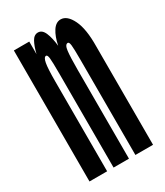

<svg xmlns="http://www.w3.org/2000/svg" viewBox="-130 -537 511 594"><g transform="rotate(-30 125.0 -239.5)"><path d="M12 0V-468H67V-423Q73 -448 81.5 -463.5Q90 -479 104 -479Q119 -479 127 -460Q135 -441 138 -412Q144 -442 156 -460.5Q168 -479 185 -479Q208 -479 224 -446Q240 -413 239 -351V0H176V-340Q176 -380 174.5 -392.5Q173 -405 168 -405Q158 -405 155.5 -383.5Q153 -362 153 -318V0H98V-334Q98 -378 96.5 -391Q95 -404 90 -404Q82 -404 78.5 -385.5Q75 -367 75 -321V0Z"/></g></svg>

Font: Inconsolata UltraCondensed ExtraBold
Style: Regular
Weight: 800
Width: 1
Monospace: yes
Designer: Raph Levien, Cyreal, Brenton Simpson
Foundry: Raph Levien, Cyreal, Google
Version: Version 3.001; ttfautohint (v1.8.2.53-6de2)